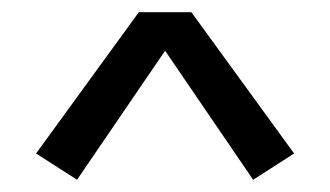

<svg xmlns="http://www.w3.org/2000/svg" viewBox="-20 -744 540 314"><path d="M106 -450 39 -493 207 -724H293L461 -493L394 -450L250 -661Z"/></svg>

Font: Moesevka
Style: Regular
Weight: 400
Monospace: yes
Designer: Belleve Invis
Foundry: Belleve Invis
Version: Version 32.5.0; ttfautohint (v1.8.4)